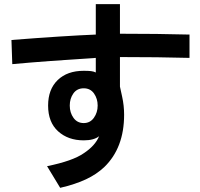

<svg xmlns="http://www.w3.org/2000/svg" viewBox="-20 -752 960 922"><path d="M890 -474Q742 -478 556 -478V-336Q557 -331 566.5 -288Q576 -245 576 -201Q576 -42 481 50Q444 85 393 109Q342 133 269 150L206 46Q329 21 382 -16Q437 -52 456 -98Q431 -78 382 -78Q307 -78 259 -121.5Q211 -165 211 -245Q211 -323 257 -367.5Q303 -412 382 -412Q404 -412 417 -410.5Q430 -409 440 -404V-474Q202 -459 39 -444L35 -560Q291 -580 440 -586V-732H556V-590Q739 -590 890 -586ZM449 -245Q449 -278 431.5 -303Q414 -328 382 -328Q350 -328 332.5 -303.5Q315 -279 315 -245Q315 -211 333 -186Q351 -161 382 -161Q413 -161 431 -186.5Q449 -212 449 -245Z"/></svg>

Font: LINE Seed Sans KR Bold
Style: Regular
Weight: 700
Designer: LINE BX Design & Sandoll Inc & Dalton Maag Ltd
Foundry: Sandoll Inc.
Version: Version 1.000